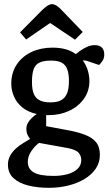

<svg xmlns="http://www.w3.org/2000/svg" viewBox="-20 -733 519 919"><path d="M214 166Q160 166 115.5 155Q71 144 44.5 119.5Q18 95 18 55Q18 31 29 11.5Q40 -8 57 -23Q74 -38 92.5 -49Q111 -60 124 -68Q117 -76 111.5 -88.5Q106 -101 106 -115Q106 -138 122 -157Q138 -176 156 -187Q113 -197 86 -219.5Q59 -242 46.5 -272Q34 -302 34 -332Q34 -385 60 -424Q86 -463 130.5 -484Q175 -505 231 -505Q267 -505 295 -497Q323 -489 343 -474Q347 -478 361.5 -488.5Q376 -499 395 -508Q414 -517 433 -517Q456 -517 467.5 -505.5Q479 -494 479 -472Q479 -453 469.5 -440Q460 -427 454 -422L421 -433Q408 -438 398.5 -441Q389 -444 376 -444Q393 -421 400.5 -395Q408 -369 408 -346Q408 -297 381.5 -260Q355 -223 311 -202.5Q267 -182 214 -182H201V-129L309 -109Q356 -100 389 -87Q422 -74 440 -52Q458 -30 458 8Q458 45 438.5 74Q419 103 385 123.5Q351 144 307 155Q263 166 214 166ZM237 109Q272 109 302 101Q332 93 350.5 76Q369 59 369 33Q369 14 357 -1Q345 -16 306 -24L167 -49Q146 -34 129.5 -9Q113 16 113 41Q113 76 142 92.5Q171 109 237 109ZM221 -243Q251 -243 270 -252Q289 -261 299.5 -283Q310 -305 310 -346Q310 -379 302 -401Q294 -423 275.5 -433Q257 -443 224 -443Q189 -443 169 -433.5Q149 -424 141 -401.5Q133 -379 133 -340Q133 -304 142 -283Q151 -262 170.5 -252.5Q190 -243 221 -243ZM339 -543 220 -623 105 -544 76 -578 180 -683Q194 -697 206.5 -705Q219 -713 229 -713Q239 -713 249 -707Q259 -701 270 -690L376 -580Z"/></svg>

Font: Faustina Light Medium
Style: Regular
Weight: 500
Version: Version 1.200